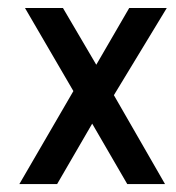

<svg xmlns="http://www.w3.org/2000/svg" viewBox="-20 -464 444 484"><path d="M400.4 -443.8 267.1 -224.1 396 0H300.8L212.4 -152.3L124 0H28.8L165 -234.4L43 -443.8H138.7L222.7 -300.8L305.7 -443.8Z"/></svg>

Font: Keraleeyam
Style: Regular
Weight: 400
Designer: Hussain K. H.
Foundry: Swathanthra Malayalam Computing(SMC) http://smc.org.in
Version: Version 3.0.0+20221109